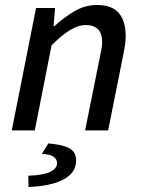

<svg xmlns="http://www.w3.org/2000/svg" viewBox="-20 -521 572 767"><path d="M27 0 124 -489H200L194 -417H198Q236 -452 278 -476.5Q320 -501 366 -501Q428 -501 455 -468.5Q482 -436 482 -378Q482 -361 480 -345.5Q478 -330 474 -310L412 0H320L380 -298Q384 -317 386 -328.5Q388 -340 388 -353Q388 -387 371.5 -404Q355 -421 321 -421Q294 -421 261 -401.5Q228 -382 186 -340L119 0ZM94 226 93 181Q153 179 180.5 165.5Q208 152 208 131Q208 115 194 105Q180 95 147 94L173 52Q219 56 243 65Q267 74 275.5 87.5Q284 101 284 120Q284 154 260 177Q236 200 193 212Q150 224 94 226Z"/></svg>

Font: Source Sans 3 ExtraLight Medium
Style: Italic
Weight: 500
Italic angle: -11°
Version: Version 3.052;hotconv 1.1.0;makeotfexe 2.6.0